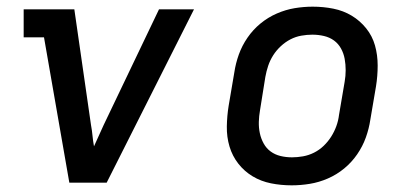

<svg xmlns="http://www.w3.org/2000/svg" viewBox="-20 -548 1240 576"><path d="M188 0 112 -436H51V-520H203L253 -173Q256 -157 257.5 -141Q259 -125 262 -109Q269 -125 276.5 -141Q284 -157 291 -173L457 -520H562L300 0Z M855 8Q823 8 793 2Q763 -4 738 -19Q713 -34 695 -57Q677 -80 668.5 -108.5Q660 -137 660.5 -168.5Q661 -200 666 -231L683 -331Q687 -358 696.5 -384.5Q706 -411 722.5 -435Q739 -459 761.5 -477.5Q784 -496 810.5 -507.5Q837 -519 864 -523.5Q891 -528 918 -528Q950 -528 980 -522Q1010 -516 1035 -501Q1060 -486 1078.5 -463Q1097 -440 1105 -411.5Q1113 -383 1113 -351.5Q1113 -320 1108 -289L1091 -189Q1087 -162 1077.5 -135.5Q1068 -109 1051.5 -85Q1035 -61 1012.5 -42.5Q990 -24 963.5 -12.5Q937 -1 909.5 3.5Q882 8 855 8ZM856 -76Q872 -76 889 -79Q906 -82 922 -90Q938 -98 951 -110.5Q964 -123 973.5 -138Q983 -153 989 -169.5Q995 -186 997 -203L1014 -303Q1017 -320 1017 -337.5Q1017 -355 1014 -371.5Q1011 -388 1003 -402.5Q995 -417 982 -426.5Q969 -436 952 -440Q935 -444 917 -444Q901 -444 884 -441Q867 -438 851.5 -430Q836 -422 822.5 -409.5Q809 -397 799.5 -382Q790 -367 784.5 -350.5Q779 -334 776 -317L760 -217Q757 -200 756.5 -182.5Q756 -165 759.5 -148.5Q763 -132 771 -117.5Q779 -103 792 -93.5Q805 -84 821.5 -80Q838 -76 856 -76Z"/></svg>

Font: Iosevka Etoile Medium
Style: Italic
Weight: 500
Italic angle: -9°
Designer: Belleve Invis
Foundry: Belleve Invis
Version: Version 22.1.2; ttfautohint (v1.8.4)